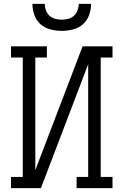

<svg xmlns="http://www.w3.org/2000/svg" viewBox="-20 -975 640 995"><path d="M37 0V-58H98V-677H37V-735H223V-677H163V-93L408 -735H563V-677H502V-58H563V0H377V-58H437V-642L192 0ZM300 -815Q271 -815 241.5 -822.5Q212 -830 190 -849.5Q168 -869 158 -897.5Q148 -926 148 -955H212Q212 -938 218 -921.5Q224 -905 236.5 -893.5Q249 -882 266 -877.5Q283 -873 300 -873Q317 -873 334 -877.5Q351 -882 363.5 -893.5Q376 -905 382 -921.5Q388 -938 388 -955H452Q452 -926 442 -897.5Q432 -869 410 -849.5Q388 -830 358.5 -822.5Q329 -815 300 -815Z"/></svg>

Font: Iosevka Slab Light Extended
Style: Regular
Weight: 300
Width: 7
Monospace: yes
Designer: Belleve Invis
Foundry: Belleve Invis
Version: Version 11.1.0; ttfautohint (v1.8.3)